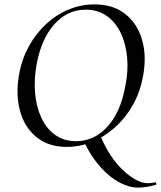

<svg xmlns="http://www.w3.org/2000/svg" viewBox="-20 -656 731 873"><path d="M609 197Q568 197 524 174Q480 151 438.5 105.5Q397 60 365 -5L437 -38Q456 9 482 48.5Q508 88 538.5 117Q569 146 598 161.5Q627 177 652 177Q661 177 670 176Q679 175 686 173Q689 172 690.5 177.5Q692 183 690 184Q669 190 648 193.5Q627 197 609 197ZM283 12Q201 12 146.5 -32Q92 -76 71.5 -150Q51 -224 66 -313Q78 -384 110 -443Q142 -502 188.5 -545.5Q235 -589 291.5 -612.5Q348 -636 410 -636Q495 -636 550 -592Q605 -548 626 -475Q647 -402 631 -313Q618 -239 584.5 -179.5Q551 -120 503 -77Q455 -34 399 -11Q343 12 283 12ZM326 -14Q407 -14 467 -78.5Q527 -143 549 -260Q564 -332 558 -395.5Q552 -459 528 -508Q504 -557 464 -584.5Q424 -612 370 -612Q286 -612 227 -545.5Q168 -479 147 -366Q134 -297 139.5 -233.5Q145 -170 168 -120.5Q191 -71 231 -42.5Q271 -14 326 -14Z"/></svg>

Font: Cormorant Infant Light Medium
Style: Italic
Weight: 500
Italic angle: -10°
Version: Version 4.001